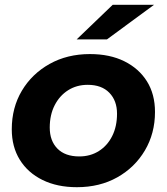

<svg xmlns="http://www.w3.org/2000/svg" viewBox="-20 -771 694 799"><path d="M300 8Q218 8 157 -22Q96 -52 62.5 -106Q29 -160 29 -233Q29 -323 71 -393.5Q113 -464 186.5 -505Q260 -546 354 -546Q437 -546 497.5 -516Q558 -486 591.5 -432.5Q625 -379 625 -305Q625 -216 583 -145Q541 -74 468 -33Q395 8 300 8ZM310 -120Q356 -120 391.5 -142.5Q427 -165 447 -205Q467 -245 467 -298Q467 -352 435 -385Q403 -418 345 -418Q299 -418 263.5 -395.5Q228 -373 207.5 -333Q187 -293 187 -240Q187 -185 219 -152.5Q251 -120 310 -120ZM299 -607 449 -751H621L425 -607Z"/></svg>

Font: Montserrat Thin
Style: Bold Italic
Weight: 700
Italic angle: -11.3°
Version: Version 9.000